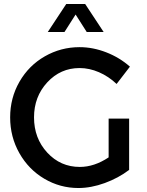

<svg xmlns="http://www.w3.org/2000/svg" viewBox="-20 -940 740 965"><path d="M360 -867 304 -779H220L313 -920H408L501 -779H416ZM526 -149V-344H629V-86Q575 -45 506.5 -20Q438 5 374 5Q282 5 203 -41.5Q124 -88 77.5 -170Q31 -252 31 -350Q31 -448 78 -529.5Q125 -611 205.5 -657Q286 -703 380 -703Q447 -703 514 -677Q581 -651 633 -605L566 -518Q526 -556 477.5 -577Q429 -598 380 -598Q284 -598 217.5 -526Q151 -454 151 -350Q151 -245 217.5 -173Q284 -101 381 -101Q454 -101 526 -149Z"/></svg>

Font: Steamflix Grotesk
Style: Regular
Weight: 400
Designer: Julieta Ulanovsky
Foundry: Julieta Ulanovsky
Version: Version 4.000;PS 004.000;hotconv 1.0.88;makeotf.lib2.5.64775